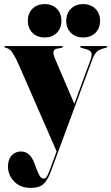

<svg xmlns="http://www.w3.org/2000/svg" viewBox="-20 -673 544 938"><path d="M266 63Q242.5 127 227.5 167.2Q212.5 207.5 192 226.2Q171.5 245 129.5 245Q80 245 49.5 214Q19 183 19 140.5Q19 105 37.5 86Q56 67 82.5 67Q127 67 148 124.5L157.5 150.5Q164 167.5 172.5 183.5Q181 199.5 194.5 199.5Q208 199.5 221 163Q234 126.5 256.5 66.5L73 -354Q58 -389 43.2 -412Q28.5 -435 12 -438.5Q5 -440 3.5 -441.2Q2 -442.5 2 -444Q2 -448 7 -448H282Q287 -448 287 -444Q287 -441 281 -439.5L257 -435Q230 -430 248.5 -387L343 -165.5L422.5 -381.5Q431.5 -406.5 425.5 -417Q419.5 -427.5 401.5 -432.5L377.5 -439.5Q371.5 -441.5 371.5 -444Q371.5 -448 376.5 -448H498.5Q503.5 -448 503.5 -444Q503.5 -441 497.5 -439.5Q467 -433 453.8 -420.8Q440.5 -408.5 430.5 -381ZM198 -490Q161.5 -490 138.8 -512.5Q116 -535 116 -571Q116 -608 138.8 -630.5Q161.5 -653 198 -653Q235 -653 257.5 -630.5Q280 -608 280 -571Q280 -535 257.5 -512.5Q235 -490 198 -490ZM386 -490Q349.5 -490 326.5 -512.5Q303.5 -535 303.5 -571Q303.5 -607.5 326.5 -630.2Q349.5 -653 386 -653Q423 -653 446 -630.5Q469 -608 469 -571Q469 -535 446 -512.5Q423 -490 386 -490Z"/></svg>

Font: Fraunces 144pt S000 Black
Style: Regular
Weight: 900
Version: Version 1.000; ttfautohint (v1.8.3)